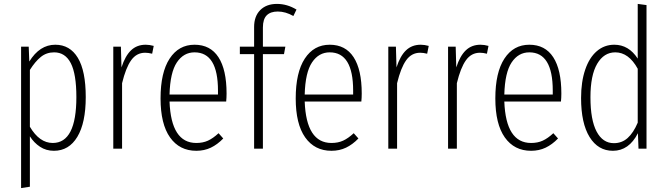

<svg xmlns="http://www.w3.org/2000/svg" viewBox="-20 -761 3417 983"><path d="M419 -264Q419 -132 376 -60.5Q333 11 256 11Q216 11 185 -9.5Q154 -30 133 -63V195L88 202V-522H127L130 -446Q183 -532 263 -532Q338 -532 378.5 -465Q419 -398 419 -264ZM371 -264Q371 -382 342.5 -437.5Q314 -493 257 -493Q218 -493 189 -469.5Q160 -446 133 -403V-112Q182 -29 250 -29Q371 -29 371 -264Z M767 -526 759 -486Q739 -491 723 -491Q679 -491 651.5 -452.5Q624 -414 605 -335V0H560V-522H599L602 -416Q621 -475 651 -503.5Q681 -532 726 -532Q745 -532 767 -526Z M1138 -241H848Q856 -29 985 -29Q1019 -29 1045 -41Q1071 -53 1099 -79L1123 -52Q1093 -21 1059.5 -5Q1026 11 985 11Q899 11 850.5 -57.5Q802 -126 802 -257Q802 -390 848.5 -461Q895 -532 976 -532Q1057 -532 1098.5 -468Q1140 -404 1140 -282Q1140 -261 1138 -241ZM1096 -297Q1096 -493 976 -493Q920 -493 885.5 -441.5Q851 -390 848 -277H1096Z M1326 -620V-522H1441L1434 -484H1326V0H1281V-484H1208V-522H1281V-623Q1281 -678 1312.5 -709.5Q1344 -741 1398 -741Q1450 -741 1498 -712L1482 -679Q1442 -702 1402 -702Q1365 -702 1345.5 -682.5Q1326 -663 1326 -620Z M1830 -241H1540Q1548 -29 1677 -29Q1711 -29 1737 -41Q1763 -53 1791 -79L1815 -52Q1785 -21 1751.5 -5Q1718 11 1677 11Q1591 11 1542.5 -57.5Q1494 -126 1494 -257Q1494 -390 1540.5 -461Q1587 -532 1668 -532Q1749 -532 1790.5 -468Q1832 -404 1832 -282Q1832 -261 1830 -241ZM1788 -297Q1788 -493 1668 -493Q1612 -493 1577.5 -441.5Q1543 -390 1540 -277H1788Z M2175 -526 2167 -486Q2147 -491 2131 -491Q2087 -491 2059.5 -452.5Q2032 -414 2013 -335V0H1968V-522H2007L2010 -416Q2029 -475 2059 -503.5Q2089 -532 2134 -532Q2153 -532 2175 -526Z M2481 -526 2473 -486Q2453 -491 2437 -491Q2393 -491 2365.5 -452.5Q2338 -414 2319 -335V0H2274V-522H2313L2316 -416Q2335 -475 2365 -503.5Q2395 -532 2440 -532Q2459 -532 2481 -526Z M2852 -241H2562Q2570 -29 2699 -29Q2733 -29 2759 -41Q2785 -53 2813 -79L2837 -52Q2807 -21 2773.5 -5Q2740 11 2699 11Q2613 11 2564.5 -57.5Q2516 -126 2516 -257Q2516 -390 2562.5 -461Q2609 -532 2690 -532Q2771 -532 2812.5 -468Q2854 -404 2854 -282Q2854 -261 2852 -241ZM2810 -297Q2810 -493 2690 -493Q2634 -493 2599.5 -441.5Q2565 -390 2562 -277H2810Z M3290 -735V0H3249L3246 -79Q3200 11 3118 11Q3042 11 2998.5 -59.5Q2955 -130 2955 -259Q2955 -342 2976 -404Q2997 -466 3035.5 -499Q3074 -532 3125 -532Q3199 -532 3245 -461V-741ZM3245 -133V-409Q3199 -493 3130 -493Q3072 -493 3037.5 -434.5Q3003 -376 3003 -263Q3003 -147 3034.5 -87.5Q3066 -28 3123 -28Q3164 -28 3193.5 -54.5Q3223 -81 3245 -133Z"/></svg>

Font: Fira Sans Extra Condensed ExtraLight
Style: Regular
Weight: 275
Width: 1
Designer: Carrois Corporate & Edenspiekermann AG
Foundry: Carrois Corporate GbR & Edenspiekermann AG
Version: Version 4.203